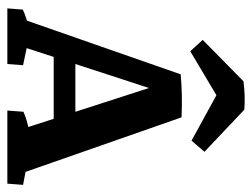

<svg xmlns="http://www.w3.org/2000/svg" viewBox="-104 -600 703 536"><g transform="rotate(90 248.0 -331.5)"><path d="M307.1 -486.3 461.9 -43.5 433.6 -55.7 495.6 -43.9 492.2 0H288.1L291.5 -44.9Q313 -54.7 347.2 -61.5L337.4 -48.3L206.5 -453.1L187 -483.9Q212.9 -486.3 243.9 -487.1Q274.9 -487.8 307.1 -486.3ZM253.9 -483.4 110.4 -43.5 99.1 -57.1 161.6 -43.9 158.2 0H2.9L6.3 -43Q15.6 -47.9 30.8 -52.7Q45.9 -57.6 64 -61.5L33.2 -43.5L187 -483.9ZM102.5 -129.4 118.7 -189.9H353.5L370.1 -129.4ZM285.6 -661.6 403.3 -550.3 372.1 -514.2 220.7 -597.2ZM285.6 -661.6 269 -597.7 122.6 -510.7 90.8 -545.4 206.5 -659.2Q223.6 -661.6 244.9 -662.4Q266.1 -663.1 285.6 -661.6Z"/></g></svg>

Font: Markazi Text
Style: Regular
Weight: 400
Designer: Borna Izadpanah (Arabic designer), Fiona Ross (Arabic design director) and Florian Runge (Latin designer)
Foundry: Borna Izadpanah and Florian Runge
Version: Version 1.000